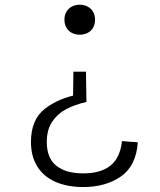

<svg xmlns="http://www.w3.org/2000/svg" viewBox="-20 -532 660 794"><path d="M283.5 -235.5H335.5L337.5 -110.5Q288 -99 252.2 -79.8Q216.5 -60.5 195 -27.5Q173.5 5.5 173.5 55Q173.5 121.5 212.8 153.2Q252 185 324.5 185Q396.5 185 436.8 152.8Q477 120.5 484.5 51.5L550 56.5Q543 154 480 197.8Q417 241.5 324.5 241.5Q258.5 241.5 209.8 220.2Q161 199 134.5 157Q108 115 108 55Q108 -37 164.8 -81.5Q221.5 -126 308.5 -142.5L282 -118ZM373 -450.5Q373 -431.5 364.8 -417.2Q356.5 -403 342 -395.8Q327.5 -388.5 310 -388.5Q292 -388.5 277.5 -395.8Q263 -403 254.8 -417.2Q246.5 -431.5 246.5 -450.5Q246.5 -469.5 254.8 -483.5Q263 -497.5 277.5 -505Q292 -512.5 310 -512.5Q327.5 -512.5 342 -505Q356.5 -497.5 364.8 -483.5Q373 -469.5 373 -450.5Z"/></svg>

Font: Monaspace Neon Var ExtraLight
Style: Regular
Weight: 200
Designer: Riley Cran and the Lettermatic Team
Version: Version 1.200 (Monaspace Neon Var)